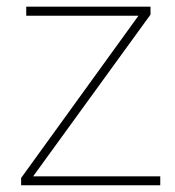

<svg xmlns="http://www.w3.org/2000/svg" viewBox="-20 -548 518 568"><path d="M57.6 -501.5V-528.3H425.3V-504.9L78.1 -26.4H454.1V0H42.5V-21.5L389.6 -501.5Z"/></svg>

Font: Mardoto Thin
Style: Regular
Weight: 250
Designer: Christian Robertson, Vahan Hovhannisyan
Foundry: Google
Version: Version 1.000